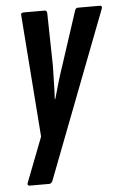

<svg xmlns="http://www.w3.org/2000/svg" viewBox="-50 -528 479 750"><g transform="rotate(-5 189.0 -153.0)"><path d="M36 185Q31 185 29 182Q27 179 29 174L97 -2L61 -480Q60 -486 63 -488.5Q66 -491 72 -491H153Q163 -491 163 -480L167 -275Q166 -243 165.5 -209.5Q165 -176 163 -143H165Q174 -176 184 -209.5Q194 -243 205 -275L272 -480Q275 -491 284 -491H369Q374 -491 376.5 -488.5Q379 -486 377 -480L126 174Q121 185 113 185Z"/></g></svg>

Font: Sofia Sans Extra Condensed
Style: Bold Italic
Weight: 700
Italic angle: -9°
Designer: Botio Nikoltchev, Ani Petrova
Foundry: lettersoup
Version: Version 4.101